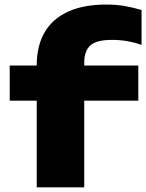

<svg xmlns="http://www.w3.org/2000/svg" viewBox="-20 -806 629 826"><path d="M461.8 -634.4Q394.8 -634.4 368.6 -610.6Q342.4 -586.8 342.4 -535.4V0H138V-524.6Q138 -608.4 171.8 -666.7Q205.6 -725 272.4 -755.7Q339.2 -786.4 437.2 -786.4Q480.8 -786.4 515.6 -780.3Q550.4 -774.2 589 -763.2V-613.2Q558.8 -623.6 527.5 -629Q496.2 -634.4 461.8 -634.4ZM21.8 -373V-524H575V-373Z"/></svg>

Font: Unbounded
Style: Regular
Weight: 400
Designer: Luke Prowse, Jean-Baptiste Morizot, Fátima Lázaro, Florian Runge
Foundry: NaN
Version: Version 1.701;gftools[0.9.28.dev5+ged2979d]